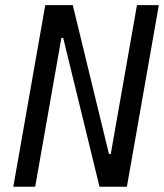

<svg xmlns="http://www.w3.org/2000/svg" viewBox="-20 -713 626 733"><path d="M359.9 0 221.2 -568.4H214.4L114.3 0H30.8L152.8 -693.4H257.8L396 -125H402.8L502.9 -693.4H586.4L464.4 0Z"/></svg>

Font: Cascadia Code NF SemiLight
Style: Italic
Weight: 350
Italic angle: -10°
Monospace: yes
Designer: Aaron Bell
Foundry: Saja Typeworks
Version: Version 2404.023; ttfautohint (v1.8.4)